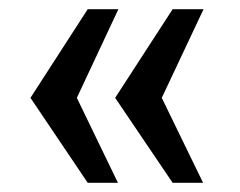

<svg xmlns="http://www.w3.org/2000/svg" viewBox="-20 -463 519 416"><path d="M354 -67 229.5 -251 354 -443H421L330.5 -251L420 -67ZM170 -67 46 -251 170 -443H236.5L146.5 -251L235.5 -67Z"/></svg>

Font: Public Sans Thin SemiBold
Style: Regular
Weight: 600
Version: Version 2.001